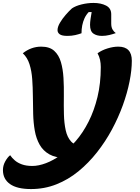

<svg xmlns="http://www.w3.org/2000/svg" viewBox="-90 -1043 951 1305"><path d="M121 242Q26 242 -22 208Q-70 174 -70 113Q-70 82 -54.5 54Q-39 26 -21 12Q-9 30 10.5 47Q30 64 59.5 74.5Q89 85 130 85Q172 85 222.5 66Q273 47 325 9Q377 -29 425.5 -85Q474 -141 512 -216Q550 -291 572.5 -383.5Q595 -476 595 -587Q595 -613 590 -636Q585 -659 573 -681Q602 -702 641 -714Q680 -726 714 -726Q760 -726 783 -702Q806 -678 806 -630Q806 -567 790.5 -489Q775 -411 745 -328Q715 -245 671 -163Q627 -81 569.5 -8Q512 65 443 121.5Q374 178 293 210Q212 242 121 242ZM356 30Q288 30 245.5 6Q203 -18 179.5 -59.5Q156 -101 146.5 -154.5Q137 -208 135.5 -268Q134 -328 133.5 -388.5Q133 -449 129 -505Q125 -561 110.5 -606.5Q96 -652 65 -681Q122 -726 190 -726Q247 -726 278.5 -697.5Q310 -669 324 -621Q338 -573 341.5 -513Q345 -453 344 -389.5Q343 -326 344.5 -266Q346 -206 356.5 -158Q367 -110 393 -81.5Q419 -53 468 -53ZM368 -799Q331 -799 316 -810Q301 -821 301 -838Q301 -860 317 -887.5Q333 -915 356 -941.5Q379 -968 399 -986Q424 -1003 464.5 -1013Q505 -1023 546 -1023Q596 -1023 631 -1005Q666 -987 666 -946V-883Q666 -858 675 -842.5Q684 -827 697 -818Q678 -811 653 -805Q628 -799 603 -799Q567 -799 544.5 -815Q522 -831 522 -874Q522 -891 525.5 -914.5Q529 -938 533 -961H513Q495 -942 484.5 -919Q474 -896 469 -870.5Q464 -845 464 -817Q445 -810 421 -804.5Q397 -799 368 -799Z"/></svg>

Font: Lemonada
Style: Regular
Weight: 400
Designer: Mohamed Gaber (Arabic), Eduardo Tunni (Latin)
Foundry: Kief Type Foundry
Version: Version 4.005